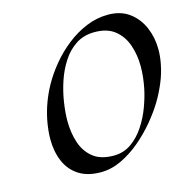

<svg xmlns="http://www.w3.org/2000/svg" viewBox="-119 -914 1062 1074"><g transform="rotate(-15 411.5 -376.5)"><path d="M335 43.9Q257.8 43.9 207.5 11.2Q157.2 -21.5 132.8 -78.4Q108.4 -135.3 108.4 -208Q108.4 -235.8 111.6 -263.4Q114.7 -291 120.1 -318.4Q139.6 -415 189 -504.4Q218.8 -558.1 262 -610.4Q305.2 -662.6 358.9 -704.8Q412.6 -747.1 473.6 -772.2Q534.7 -797.4 600.1 -797.4Q673.3 -797.4 722.9 -760.5Q772.5 -723.6 797.6 -664.3Q822.8 -605 822.8 -537.6Q822.8 -516.1 820.6 -494.9Q818.4 -473.6 814 -452.6Q804.2 -400.9 783.2 -350.8Q762.2 -300.8 735.4 -255.4Q706.5 -207 663.3 -154.8Q620.1 -102.5 566.9 -57.4Q513.7 -12.2 454.6 15.9Q395.5 43.9 335 43.9ZM502 -722.7Q439.9 -722.7 394 -692.9Q348.1 -663.1 316.2 -614Q284.2 -564.9 264.6 -506.3Q245.1 -447.8 236.1 -388.7Q227.1 -329.6 227.1 -281.2Q227.1 -214.8 245.8 -156.7Q264.6 -98.6 308.6 -63Q352.5 -27.3 428.2 -27.3Q485.4 -27.3 529.8 -58.3Q574.2 -89.4 606.4 -138.2Q638.7 -187 658.9 -241.7Q679.2 -296.4 689 -343.8Q695.3 -375 699 -407.2Q702.6 -439.5 702.6 -471.7Q702.6 -536.6 683.1 -594Q663.6 -651.4 619.6 -687Q575.7 -722.7 502 -722.7Z"/></g></svg>

Font: Lugrasimo
Style: Regular
Weight: 400
Designer: The DocRepair Project, Astigmatic (AOETI)
Foundry: Google
Version: Version 1.001